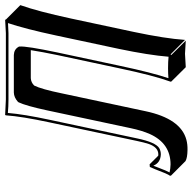

<svg xmlns="http://www.w3.org/2000/svg" viewBox="-21 -667 754 752"><g transform="rotate(-90 356.0 -291.0)"><path d="M425.8 -547.4Q409.2 -546.4 397 -534.2Q382.8 -506.3 366.2 -425.3L296.4 -97.7Q267.1 40 184.6 62Q166.5 66.9 144.5 66.4Q113.8 65.9 101.1 58.6L44.4 2L43.5 -2Q50.8 -11.2 68.8 -59.6Q73.7 -72.3 78.1 -81.1L88.4 -82L122.1 -48.3Q125 -48.3 127.4 -47.9Q154.8 -47.9 168 -85Q173.8 -102.5 180.2 -132.8L252.9 -475.1Q275.9 -582.5 280.3 -645L281.7 -647.9Q283.2 -647.9 342.3 -645H602.1L654.8 -647.9L655.3 -645L711.9 -588.4Q687.5 -520 659.2 -388.7L606.9 -143.6Q581.1 -21.5 575.7 56.6L519 0L516.6 2.9L572.8 59.6Q570.8 59.6 521.5 56.6L468.8 59.6L412.6 2.9L412.1 0Q436.5 -67.4 464.4 -200.2L516.6 -444.8Q528.3 -501 535.6 -547.4ZM369.6 -613.8H516.6Q538.6 -612.8 548.3 -595.7L549.3 -594.2L549.8 -591.8Q551.8 -563 526.4 -442.9L474.1 -197.8Q447.8 -73.7 425.8 -8.3Q444.3 -9.8 464.8 -9.8Q490.2 -9.8 509.8 -7.8Q516.1 -85.4 540.5 -202.1L592.8 -447.3Q619.1 -570.3 641.6 -636.7Q622.6 -635.3 602.1 -634.8H342.3Q315.4 -634.8 289.6 -637.2Q284.7 -575.7 262.7 -473.1L189.9 -130.9Q174.8 -58.6 151.9 -44.4Q140.6 -38.1 127.4 -38.1Q94.7 -39.1 83 -67.4Q80.1 -60.5 74.2 -44.9Q63.5 -16.1 56.6 -3.9Q70.8 -0.5 87.9 0Q170.4 0 207 -81.1Q220.7 -112.3 230 -156.2L299.8 -483.9Q317.4 -565.9 331.5 -595.7L332.5 -596.7L333.5 -598.1Q350.6 -613.3 369.6 -613.8Z"/></g></svg>

Font: Linux Biolinum Shadow O
Style: Italic
Weight: 400
Italic angle: -12°
Designer: Philipp H. Poll
Foundry: Philipp H. Poll
Version: Version 0.6.2